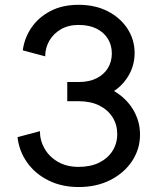

<svg xmlns="http://www.w3.org/2000/svg" viewBox="-20 -752 642 782"><path d="M300.3 -418H253.9V-339.8H300.3Q349.1 -339.8 384.3 -322.3Q419.4 -304.7 438.5 -274.4Q457.5 -244.1 457.5 -206.1Q457.5 -168 438.5 -137.7Q419.4 -107.4 384.3 -89.8Q349.1 -72.3 300.3 -72.3Q251.5 -72.3 216.1 -92.8Q180.7 -113.3 161.6 -146.5Q142.6 -179.7 142.6 -217.8L51.3 -193.4Q58.1 -135.3 91.1 -89.4Q124 -43.5 178 -16.8Q231.9 9.8 300.3 9.8Q373.5 9.8 429.9 -19Q486.3 -47.9 518.3 -96.4Q550.3 -145 550.3 -204.1Q550.3 -231.9 543 -257.6Q535.6 -283.2 522 -305.9Q508.3 -328.6 488.8 -347.7Q469.2 -366.7 444.3 -381.3Q464.4 -394.5 479.7 -411.6Q495.1 -428.7 506.1 -448.5Q517.1 -468.3 522.7 -490.5Q528.3 -512.7 528.3 -536.1Q528.3 -590.3 499.3 -635Q470.2 -679.7 418.9 -706.1Q367.7 -732.4 300.3 -732.4Q233.4 -732.4 184.6 -706.5Q135.7 -680.7 107.4 -638.4Q79.1 -596.2 72.8 -546.9L164.1 -522.5Q164.1 -556.2 180.4 -585.2Q196.8 -614.3 227.3 -632.3Q257.8 -650.4 300.3 -650.4Q343.3 -650.4 373.3 -635.3Q403.3 -620.1 419.4 -594Q435.5 -567.9 435.5 -534.2Q435.5 -501 419.4 -474.6Q403.3 -448.2 373.3 -433.1Q343.3 -418 300.3 -418Z"/></svg>

Font: Giphurs SC
Style: Regular
Weight: 400
Version: Version 0.920